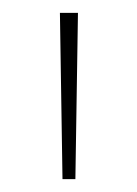

<svg xmlns="http://www.w3.org/2000/svg" viewBox="-20 -734 212 298"><path d="M101 -714 97 -456H77L73 -714Z"/></svg>

Font: Noto Sans Gujarati Thin
Style: Regular
Weight: 100
Designer: Jelle Bosma - Monotype Design Team, Universal Thirst
Foundry: Monotype Imaging Inc.
Version: Version 2.106; ttfautohint (v1.8.4.7-5d5b)